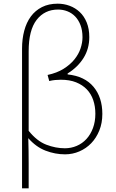

<svg xmlns="http://www.w3.org/2000/svg" viewBox="-20 -827 632 1045"><path d="M136 -115Q181 -59 232 -39.5Q283 -20 333 -20Q367 -20 397.5 -33Q428 -46 450.5 -70.5Q473 -95 486 -130Q499 -165 499 -208Q499 -248 487.5 -282Q476 -316 452.5 -340.5Q429 -365 394 -379Q359 -393 311 -393Q296 -393 280 -391.5Q264 -390 248 -386L239 -419Q290 -430 326 -452.5Q362 -475 385 -503.5Q408 -532 418.5 -563.5Q429 -595 429 -624Q429 -662 418 -690.5Q407 -719 389 -737.5Q371 -756 347 -765.5Q323 -775 296 -775Q223 -775 179.5 -719Q136 -663 136 -548ZM100 -562Q100 -615 112 -660Q124 -705 148 -737.5Q172 -770 208.5 -788.5Q245 -807 294 -807Q328 -807 359 -795.5Q390 -784 414 -761.5Q438 -739 452 -704.5Q466 -670 466 -625Q466 -562 435 -512Q404 -462 348 -427V-422Q441 -412 489 -354.5Q537 -297 537 -207Q537 -157 520.5 -116.5Q504 -76 476.5 -47.5Q449 -19 412 -3Q375 13 334 13Q280 13 228 -7Q176 -27 134 -75Q136 -5 136 60.5Q136 126 136 198H100Z"/></svg>

Font: SpoqaHanSansJP-Thin
Style: Regular
Weight: 250
Designer: [Source Han Sans]
Ryoko NISHIZUKA  (kana & ideographs); Paul D. Hunt (Latin, Greek & Cyrillic); Wenlong ZHANG  (bopomofo
Foundry: Spoqa (http://bi.spoqa.com)
Version: Version 1.002.20150607